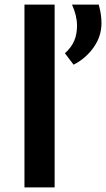

<svg xmlns="http://www.w3.org/2000/svg" viewBox="-20 -820 464 840"><path d="M87 0ZM87 -800H219V0H87ZM264 -587Q292 -612 304.5 -641Q317 -670 317 -708Q317 -751 295 -800H412Q424 -757 424 -719Q424 -661 389.5 -612.5Q355 -564 302 -537Z"/></svg>

Font: MartelSansBold
Style: Bold
Weight: 700
Designer: Dan Reynolds and Mathieu Réguer
Foundry: Dan Reynolds and Mathieu Réguer
Version: Version 1.002; ttfautohint (v1.1) -l 5 -r 5 -G 72 -x 0 -D la